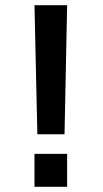

<svg xmlns="http://www.w3.org/2000/svg" viewBox="-20 -715 394 735"><path d="M112 -695H237L227 -201H123ZM112 0V-126H237V0Z"/></svg>

Font: Coval
Style: Bold
Weight: 700
Foundry: Context Ltd
Version: Version 001.000